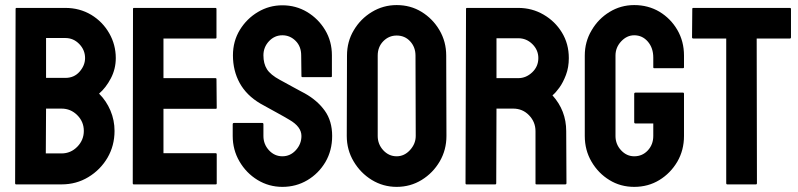

<svg xmlns="http://www.w3.org/2000/svg" viewBox="-20 -727 3147 757"><path d="M222.7 0H43.5Q39.6 0 39.6 -4.9L41.5 -691.9Q41.5 -695.8 45.4 -695.8H237.8Q293.9 -695.8 339.8 -668.5Q384.8 -641.1 410.6 -595.9Q436.5 -550.8 436.5 -498Q436.5 -455.1 417 -418Q397.5 -380.9 370.6 -357.9Q399.4 -329.1 415.5 -291Q431.6 -252.9 431.6 -210.9Q431.6 -152.8 403.8 -105Q375.5 -57.1 328.1 -28.6Q280.8 0 222.7 0ZM237.8 -577.1H161.6V-419.9H237.8Q272.5 -419.9 293.9 -444.6Q315.4 -469.2 315.4 -498Q315.4 -529.8 292.5 -553.5Q269.5 -577.1 237.8 -577.1ZM222.7 -298.8H161.6L160.6 -122.1H222.7Q258.8 -122.1 284.7 -148.4Q310.5 -174.8 310.5 -210.9Q310.5 -247.1 284.7 -272.9Q258.8 -298.8 222.7 -298.8Z M830.6 0H507.3Q503.4 0 503.4 -4.9L504.4 -691.9Q504.4 -695.8 508.3 -695.8H829.6Q833.5 -695.8 833.5 -690.9V-579.1Q833.5 -575.2 829.6 -575.2H624.5V-418.9H829.6Q833.5 -418.9 833.5 -415L834.5 -301.8Q834.5 -297.9 830.6 -297.9H624.5V-123H830.6Q834.5 -123 834.5 -118.2V-3.9Q834.5 0 830.6 0Z M1093.3 9.8Q1040 9.8 995.1 -17.6Q950.7 -44.9 924.1 -90.6Q897.5 -136.2 897.5 -190.9V-236.8Q897.5 -242.2 902.3 -242.2H1014.6Q1018.6 -242.2 1018.6 -236.8V-190.9Q1018.6 -158.2 1040.5 -134.5Q1062.5 -110.8 1093.3 -110.8Q1124.5 -110.8 1146.5 -135Q1168.5 -159.2 1168.5 -190.9Q1168.5 -227.5 1120.6 -254.9Q1112.8 -259.8 1100.3 -266.8Q1087.9 -273.9 1070.8 -283.2Q1053.7 -292.5 1037.6 -301.5Q1021.5 -310.5 1006.3 -318.8Q951.7 -351.1 925 -399.7Q898.4 -448.2 898.4 -508.8Q898.4 -564.5 925.8 -609.4Q953.1 -653.8 997.3 -679.9Q1041.5 -706.1 1093.3 -706.1Q1146.5 -706.1 1190.9 -679.7Q1235.4 -652.8 1262 -608.4Q1288.6 -564 1288.6 -508.8V-426.8Q1288.6 -422.9 1284.7 -422.9H1172.4Q1168.5 -422.9 1168.5 -426.8L1167.5 -508.8Q1167.5 -543.9 1145.5 -565.9Q1123.5 -587.9 1093.3 -587.9Q1062.5 -587.9 1040.5 -564.5Q1018.6 -541 1018.6 -508.8Q1018.6 -476.1 1032.5 -454.1Q1046.4 -432.1 1083.5 -412.1Q1087.4 -410.2 1101.6 -402.3Q1115.7 -394.5 1133.1 -385Q1150.4 -375.5 1164.6 -367.9Q1178.7 -360.4 1181.6 -358.9Q1231.4 -331.1 1260.5 -290.5Q1289.6 -250 1289.6 -190.9Q1289.6 -133.8 1263.2 -88.4Q1236.3 -43 1191.9 -16.6Q1147.5 9.8 1093.3 9.8Z M1543.9 9.8Q1490.7 9.8 1445.8 -17.6Q1401.4 -44.9 1374.3 -90.6Q1347.2 -136.2 1347.2 -190.9L1348.1 -507.8Q1348.1 -563.5 1375 -607.9Q1401.4 -652.8 1446.3 -679.9Q1491.2 -707 1543.9 -707Q1598.6 -707 1642.1 -680.2Q1686 -653.3 1712.6 -608.2Q1739.3 -563 1739.3 -507.8L1740.2 -190.9Q1740.2 -136.2 1713.9 -90.8Q1687 -44.9 1642.6 -17.6Q1598.1 9.8 1543.9 9.8ZM1543.9 -110.8Q1574.2 -110.8 1596.7 -135.5Q1619.1 -160.2 1619.1 -190.9L1618.2 -507.8Q1618.2 -541 1597.2 -564Q1576.2 -586.9 1543.9 -586.9Q1513.2 -586.9 1491.2 -564.5Q1469.2 -542 1469.2 -507.8V-190.9Q1469.2 -158.2 1491.2 -134.5Q1513.2 -110.8 1543.9 -110.8Z M1932.6 0H1819.3Q1815.4 0 1815.4 -4.9L1817.4 -691.9Q1817.4 -695.8 1821.3 -695.8H2023.4Q2077.6 -695.8 2123 -669.4Q2168.5 -643.1 2195.6 -598.6Q2222.7 -554.2 2222.7 -498Q2222.7 -461.4 2211.4 -431.6Q2200.2 -401.9 2185.3 -381.3Q2170.4 -360.8 2158.2 -351.1Q2212.4 -291 2212.4 -210L2213.4 -4.9Q2213.4 0 2208.5 0H2095.2Q2091.3 0 2091.3 -2.9V-210Q2091.3 -246.1 2065.9 -272.5Q2040.5 -298.8 2003.4 -298.8H1937.5L1936.5 -4.9Q1936.5 0 1932.6 0ZM2023.4 -576.2H1937.5V-418.9H2023.4Q2054.2 -418.9 2078.4 -441.9Q2102.5 -464.8 2102.5 -498Q2102.5 -529.8 2079.1 -553Q2055.7 -576.2 2023.4 -576.2Z M2480.5 9.8Q2426.3 9.8 2382.8 -17.1Q2338.9 -43.9 2312.3 -89.4Q2285.6 -134.8 2285.6 -190.9V-507.8Q2285.6 -562.5 2312.5 -607.4Q2338.9 -652.8 2383.3 -679.9Q2427.7 -707 2480.5 -707Q2535.6 -707 2580.1 -680.7Q2624.5 -653.8 2650.6 -608.9Q2676.8 -564 2676.8 -507.8V-461.9Q2676.8 -458 2671.9 -458H2559.6Q2555.7 -458 2555.7 -461.9V-500Q2555.7 -538.1 2534.2 -563Q2512.7 -587.9 2480.5 -587.9Q2451.7 -587.9 2429.2 -564Q2406.7 -540 2406.7 -507.8V-190.9Q2406.7 -158.2 2428.7 -134.5Q2450.7 -110.8 2480.5 -110.8Q2512.7 -110.8 2534.2 -134Q2555.7 -157.2 2555.7 -190.9V-240.2H2485.8Q2480.5 -240.2 2480.5 -245.1V-356.9Q2480.5 -361.8 2485.8 -361.8H2672.9Q2676.8 -361.8 2676.8 -356.9V-190.9Q2676.8 -134.8 2650.4 -89.4Q2623.5 -43.9 2579.6 -17.1Q2535.6 9.8 2480.5 9.8Z M2960.4 0H2847.7Q2843.3 0 2843.3 -4.9V-575.2H2713.4Q2708.5 -575.2 2708.5 -580.1L2709.5 -691.9Q2709.5 -695.8 2713.4 -695.8H3093.3Q3098.6 -695.8 3098.6 -691.9V-580.1Q3098.6 -575.2 3094.7 -575.2H2963.4L2964.4 -4.9Q2964.4 0 2960.4 0Z"/></svg>

Font: Koulen
Style: Regular
Weight: 400
Designer: Danh Hong
Version: Version 8.00;December 21, 2023;FontCreator 13.0.0.2620 64-bi